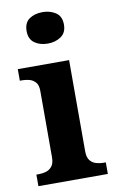

<svg xmlns="http://www.w3.org/2000/svg" viewBox="-87 -818 527 866"><g transform="rotate(-10 176.0 -385.0)"><path d="M171 -626Q135 -626 110.5 -643.5Q86 -661 86 -698Q86 -736 110.5 -753Q135 -770 171 -770Q206 -770 231.5 -753Q257 -736 257 -698Q257 -661 231.5 -643.5Q206 -626 171 -626ZM17 0V-53H29Q44 -53 60.5 -57.5Q77 -62 88.5 -76Q100 -90 100 -118V-422Q100 -449 88 -462Q76 -475 59.5 -479Q43 -483 29 -483H17V-536H252V-118Q252 -90 263.5 -76Q275 -62 292 -57.5Q309 -53 323 -53H335V0Z"/></g></svg>

Font: Noto Serif Bengali
Style: Bold
Weight: 700
Designer: Juan Bruce, Universal Thirst, Indian Type Foundry and the Monotype Design Team.
Foundry: Monotype Imaging Inc.
Version: Version 2.003; ttfautohint (v1.8.4.7-5d5b)